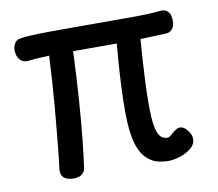

<svg xmlns="http://www.w3.org/2000/svg" viewBox="-66 -620 803 707"><g transform="rotate(-10 335.5 -266.5)"><path d="M510 7Q472 7 447.5 -7.5Q423 -22 409 -49Q395 -76 389.5 -114.5Q384 -153 384 -200Q384 -245 386 -289.5Q388 -334 391 -375.5Q394 -417 397 -452H234Q232 -406 229.5 -359Q227 -312 224 -271Q218 -186 211.5 -125.5Q205 -65 199 -21Q198 -10 187.5 0Q177 10 153 10Q143 10 131.5 6.5Q120 3 113.5 -7Q107 -17 109 -35Q113 -65 116.5 -100.5Q120 -136 124 -177.5Q128 -219 132 -266Q136 -315 139 -361.5Q142 -408 144 -451Q122 -450 103.5 -449Q85 -448 71 -446Q50 -443 38 -453Q26 -463 23 -482Q20 -501 27.5 -515.5Q35 -530 51 -532Q76 -536 116 -537Q156 -538 210.5 -538Q265 -538 333 -538Q366 -538 401 -538Q436 -538 468.5 -538Q501 -538 527 -539Q553 -540 569 -542Q590 -545 600 -537Q610 -529 612.5 -518Q615 -507 615 -499Q615 -479 606 -468.5Q597 -458 586 -457Q568 -456 541.5 -455Q515 -454 486 -453Q483 -418 480.5 -378Q478 -338 476 -294.5Q474 -251 474 -207Q474 -158 479 -130Q484 -102 494 -90Q504 -78 520 -78Q529 -78 536.5 -86Q544 -94 560 -104Q566 -107 572 -107Q587 -107 600 -90Q613 -73 613 -58Q613 -37 595 -22.5Q577 -8 553 -0.5Q529 7 510 7Z"/></g></svg>

Font: Playpen Sans Deva
Style: Regular
Weight: 400
Designer: Pooja Saxena, Gunjan Panchal, Laura Meseguer, Veronika Burian, José Scaglione
Foundry: TypeTogether
Version: Version 2.000